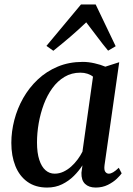

<svg xmlns="http://www.w3.org/2000/svg" viewBox="-20 -834 599 864"><path d="M450.5 -91.5Q447.5 -69.5 453.8 -61Q460 -52.5 469.5 -52.5Q478.5 -52.5 489.2 -58.8Q500 -65 514.5 -79L527.5 -54Q522 -45.5 506 -30Q490 -14.5 465.5 -2.2Q441 10 410.5 10Q380 10 362.8 -6.5Q345.5 -23 346.5 -56.5L351 -90Q335.5 -65.5 312.5 -42.5Q289.5 -19.5 259.5 -4.8Q229.5 10 192 10Q139.5 10 103.5 -15.8Q67.5 -41.5 49.2 -87Q31 -132.5 31 -191Q31 -242 44.5 -294Q58 -346 84.5 -392.8Q111 -439.5 150 -476.2Q189 -513 239.8 -534.2Q290.5 -555.5 352.5 -555.5Q378 -555.5 405.5 -549.2Q433 -543 454 -534L516.5 -554ZM398.5 -489Q388 -497.5 373.5 -502.2Q359 -507 341.5 -507Q302 -507 270.5 -488.2Q239 -469.5 215.8 -437.5Q192.5 -405.5 177.2 -364.8Q162 -324 154.2 -279.8Q146.5 -235.5 146.5 -193Q146.5 -146 156.8 -114.8Q167 -83.5 184.8 -68Q202.5 -52.5 226 -52.5Q246.5 -52.5 265.2 -61.2Q284 -70 300 -84.2Q316 -98.5 329 -116Q342 -133.5 351 -151.5ZM220 -605.5 189 -627.5 344.5 -814H410.5L500.5 -626L466.5 -606Q441.5 -636 417.8 -668Q394 -700 368 -733.5Q334 -701 296.8 -669Q259.5 -637 220 -605.5Z"/></svg>

Font: Merriweather 48pt Medium
Style: Italic
Weight: 500
Italic angle: -7.8°
Version: Version 2.101